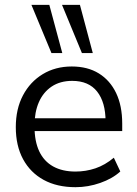

<svg xmlns="http://www.w3.org/2000/svg" viewBox="-20 -773 572 802"><path d="M295.4 8.9Q218.2 8.9 162.5 -21.5Q106.7 -52 76.3 -108.2Q46 -164.4 46 -241.9Q46 -317.9 75.9 -374.6Q105.8 -431.3 158.6 -463.3Q211.5 -495.3 279.8 -495.3Q346.1 -495.3 392.9 -466.3Q439.7 -437.4 465.1 -384.3Q490.5 -331.1 490.5 -256.7V-225.5H107.7V-279H437.5L421 -265.6Q421 -345.8 385.7 -390.5Q350.4 -435.2 281.6 -435.2Q231.2 -435.2 195.8 -411.5Q160.5 -387.7 142.3 -346.1Q124.2 -304.5 124.2 -249.7V-243.8Q124.2 -182.9 143.8 -141.1Q163.5 -99.3 202 -77.8Q240.5 -56.4 295.3 -56.4Q338.4 -56.4 378.6 -69.9Q418.8 -83.5 455.5 -114.2L482.5 -56.7Q449.6 -26.7 398.7 -8.9Q347.9 8.9 295.4 8.9ZM322.2 -551.3 239 -752.8H313.8L367.6 -551.3ZM194.9 -551.3 111.2 -752.8H186L240.2 -551.3Z"/></svg>

Font: Nunito Sans 12pt ExtraLight
Style: Regular
Weight: 200
Designer: Vernon Adams
Foundry: Vernon Adams
Version: Version 3.101;gftools[0.9.27]